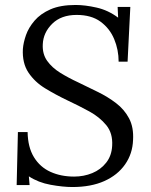

<svg xmlns="http://www.w3.org/2000/svg" viewBox="-20 -736 606 772"><path d="M271 16Q233 16 183.5 7Q134 -2 96 -27L99 8H47L52 -205H91Q92 -144 116.5 -104Q141 -64 183 -45Q225 -26 278 -26Q317 -26 351 -40Q385 -54 407 -82Q429 -110 431 -150Q434 -200 407.5 -232.5Q381 -265 339 -288Q297 -311 250 -333Q204 -355 162 -380.5Q120 -406 94.5 -444Q69 -482 72 -539Q74 -565 84.5 -595Q95 -625 119 -653Q143 -681 183 -698.5Q223 -716 284 -716Q322 -716 368.5 -705.5Q415 -695 455 -665L453 -708H504L493 -488H457Q457 -536 439 -579Q421 -622 384 -649Q347 -676 288 -676Q226 -676 190 -640.5Q154 -605 152 -558Q150 -519 169.5 -491.5Q189 -464 222 -443.5Q255 -423 294 -405Q333 -386 373 -366.5Q413 -347 446.5 -321.5Q480 -296 499 -260Q518 -224 515 -173Q513 -118 483 -75Q453 -32 399.5 -8Q346 16 271 16Z"/></svg>

Font: Lora Italic
Style: Italic
Weight: 400
Italic angle: -3°
Designer: Olga Karpushina, Alexei Vanyashin (Cyrillic)
Foundry: Cyreal
Version: Version 2.210; ttfautohint (v1.8.1.43-b0c9)